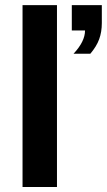

<svg xmlns="http://www.w3.org/2000/svg" viewBox="-20 -745 426 765"><path d="M207 -724.6V0H69.8V-724.6ZM385.7 -653.3Q385.7 -617.7 375.2 -588.9Q364.7 -560.1 339.8 -530.8H272.9Q318.8 -579.6 318.8 -623.5H266.1V-724.6H385.7Z"/></svg>

Font: Arimo
Style: Bold
Weight: 700
Designer: Steve Matteson
Foundry: Monotype Imaging Inc.
Version: Version 1.33